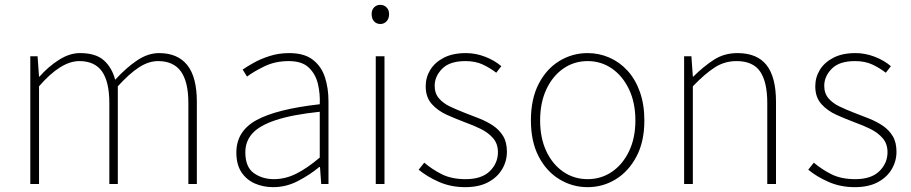

<svg xmlns="http://www.w3.org/2000/svg" viewBox="-20 -759 3758 792"><path d="M105 0V-527H135L141 -443H143Q179 -484 223 -512Q267 -540 310 -540Q375 -540 408.5 -510Q442 -480 455 -430Q502 -481 546.5 -510.5Q591 -540 636 -540Q713 -540 752.5 -490.5Q792 -441 792 -339V0H757V-334Q757 -421 726.5 -464Q696 -507 632 -507Q593 -507 553 -481Q513 -455 466 -403V0H431V-334Q431 -421 401 -464Q371 -507 307 -507Q269 -507 227.5 -481Q186 -455 141 -403V0Z M1107 13Q1066 13 1031.5 -2Q997 -17 976 -48.5Q955 -80 955 -130Q955 -218 1038 -263.5Q1121 -309 1299 -329Q1301 -372 1291.5 -412.5Q1282 -453 1254 -480Q1226 -507 1171 -507Q1115 -507 1070 -485Q1025 -463 999 -443L981 -472Q998 -484 1026.5 -500Q1055 -516 1092.5 -528Q1130 -540 1173 -540Q1235 -540 1270.5 -512.5Q1306 -485 1320.5 -440Q1335 -395 1335 -341V0H1305L1300 -70H1297Q1257 -37 1208.5 -12Q1160 13 1107 13ZM1110 -20Q1157 -20 1202 -42.5Q1247 -65 1299 -109V-298Q1185 -286 1117.5 -263.5Q1050 -241 1021 -208.5Q992 -176 992 -131Q992 -70 1027 -45Q1062 -20 1110 -20Z M1530 0V-527H1566V0ZM1549 -660Q1533 -660 1523 -671Q1513 -682 1513 -701Q1513 -718 1523 -728.5Q1533 -739 1549 -739Q1564 -739 1574.5 -728.5Q1585 -718 1585 -701Q1585 -682 1574.5 -671Q1564 -660 1549 -660Z M1899 13Q1840 13 1791 -8.5Q1742 -30 1707 -59L1730 -88Q1763 -60 1803 -40Q1843 -20 1901 -20Q1967 -20 2000.5 -53Q2034 -86 2034 -131Q2034 -166 2014 -189Q1994 -212 1963.5 -227Q1933 -242 1902 -253Q1862 -268 1824 -285Q1786 -302 1761 -330Q1736 -358 1736 -403Q1736 -440 1755 -471Q1774 -502 1811 -521Q1848 -540 1902 -540Q1942 -540 1981 -525Q2020 -510 2048 -486L2027 -459Q2001 -479 1971 -493Q1941 -507 1900 -507Q1835 -507 1804 -475.5Q1773 -444 1773 -405Q1773 -374 1790.5 -353.5Q1808 -333 1836.5 -319.5Q1865 -306 1896 -294Q1928 -282 1959 -269.5Q1990 -257 2015 -240Q2040 -223 2055.5 -197.5Q2071 -172 2071 -133Q2071 -94 2051 -60.5Q2031 -27 1993 -7Q1955 13 1899 13Z M2404 13Q2341 13 2287.5 -19.5Q2234 -52 2202 -113.5Q2170 -175 2170 -262Q2170 -351 2202 -413Q2234 -475 2287.5 -507.5Q2341 -540 2404 -540Q2451 -540 2493.5 -521.5Q2536 -503 2568.5 -467.5Q2601 -432 2619.5 -380Q2638 -328 2638 -262Q2638 -175 2605.5 -113.5Q2573 -52 2520 -19.5Q2467 13 2404 13ZM2404 -20Q2460 -20 2504.5 -50.5Q2549 -81 2575 -135.5Q2601 -190 2601 -262Q2601 -335 2575 -390Q2549 -445 2504.5 -476Q2460 -507 2404 -507Q2348 -507 2303.5 -476Q2259 -445 2233.5 -390Q2208 -335 2208 -262Q2208 -190 2233.5 -135.5Q2259 -81 2303.5 -50.5Q2348 -20 2404 -20Z M2802 0V-527H2832L2838 -443H2840Q2881 -484 2924 -512Q2967 -540 3022 -540Q3103 -540 3142 -490.5Q3181 -441 3181 -339V0H3145V-334Q3145 -421 3115.5 -464Q3086 -507 3018 -507Q2969 -507 2928.5 -481Q2888 -455 2838 -403V0Z M3506 13Q3447 13 3398 -8.5Q3349 -30 3314 -59L3337 -88Q3370 -60 3410 -40Q3450 -20 3508 -20Q3574 -20 3607.5 -53Q3641 -86 3641 -131Q3641 -166 3621 -189Q3601 -212 3570.5 -227Q3540 -242 3509 -253Q3469 -268 3431 -285Q3393 -302 3368 -330Q3343 -358 3343 -403Q3343 -440 3362 -471Q3381 -502 3418 -521Q3455 -540 3509 -540Q3549 -540 3588 -525Q3627 -510 3655 -486L3634 -459Q3608 -479 3578 -493Q3548 -507 3507 -507Q3442 -507 3411 -475.5Q3380 -444 3380 -405Q3380 -374 3397.5 -353.5Q3415 -333 3443.5 -319.5Q3472 -306 3503 -294Q3535 -282 3566 -269.5Q3597 -257 3622 -240Q3647 -223 3662.5 -197.5Q3678 -172 3678 -133Q3678 -94 3658 -60.5Q3638 -27 3600 -7Q3562 13 3506 13Z"/></svg>

Font: Noto Sans HK Thin Thin
Style: Regular
Weight: 250
Version: Version 2.004-H2;hotconv 1.0.118;makeotfexe 2.5.65603